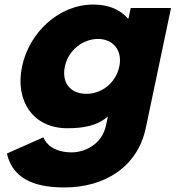

<svg xmlns="http://www.w3.org/2000/svg" viewBox="-20 -548 771 843"><path d="M10.5 126C38.2 251 156.2 275 263.2 275C438.2 275 583.9 186 620.1 14L730.9 -513H553.9L544.2 -467H541.2C507.4 -506 457 -528 389 -528C239 -528 108.4 -406 76.8 -256C45.3 -106 124.8 15 274.8 15C344.8 15 406.9 5 453.8 -37L445.8 1C426.7 92 344.6 121 295.6 121C218.6 121 182.9 86 170.4 55ZM264.8 -256C279.8 -327 343.3 -377 410.3 -377C476.3 -377 518.8 -327 503.8 -256C489.1 -186 428.6 -136 359.6 -136C287.6 -136 250.1 -186 264.8 -256Z"/></svg>

Font: Hussar
Style: BdOblTwo
Weight: 700
Foundry: Cannot Into Space Fonts
Version: Version 2.00